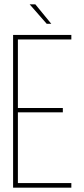

<svg xmlns="http://www.w3.org/2000/svg" viewBox="-20 -860 385 880"><path d="M116 -840H142L215 -751H194ZM62 -365H268V-345H62V-21H307V0H40V-700H307V-679H62Z"/></svg>

Font: Bebas Neue Light
Style: Regular
Weight: 300
Designer: Ryoichi Tsunekawa
Foundry: Ryoichi Tsunekawa
Version: Version 001.003; ttfautohint (v1.5.65-e2d9)